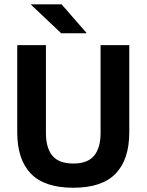

<svg xmlns="http://www.w3.org/2000/svg" viewBox="-20 -846 672 880"><path d="M316 14.5Q184 14.5 121.5 -50.2Q59 -115 59 -239.5V-639H190.5V-236.5Q190.5 -168 220.2 -132.2Q250 -96.5 316 -96.5Q381.5 -96.5 411.2 -132.2Q441 -168 441 -236.5V-639H572.5V-239.5Q572.5 -115 510 -50.2Q447.5 14.5 316 14.5ZM262.5 -826 376.5 -695V-693.5H260.5L122 -824.5V-826Z"/></svg>

Font: Anek Telugu Medium SemiBold
Style: Regular
Weight: 600
Version: Version 1.003